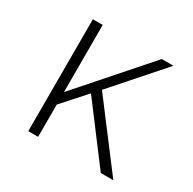

<svg xmlns="http://www.w3.org/2000/svg" viewBox="-118 -621 746 743"><g transform="rotate(30 255.0 -250.0)"><path d="M95 -500H139V-200L403 -500H455L262 -281L475 0H419L232 -248L139 -144V0H95Z"/></g></svg>

Font: PT Root UI Light
Style: Regular
Weight: 300
Designer: Vitaly Kuzmin
Foundry: ParaType Ltd.
Version: Version 2.000G